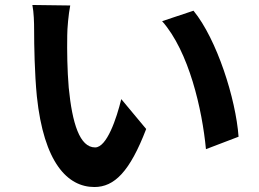

<svg xmlns="http://www.w3.org/2000/svg" viewBox="-20 -734 1040 771"><path d="M262 -712 110 -714C116 -684 117 -642 117 -614C117 -553 119 -438 128 -347C156 -81 251 17 359 17C439 17 501 -44 567 -216L467 -336C448 -258 409 -142 362 -142C300 -142 270 -239 256 -382C250 -453 249 -528 250 -592C250 -619 255 -677 262 -712ZM757 -691 631 -649C739 -527 792 -294 807 -135L938 -185C927 -337 851 -576 757 -691Z"/></svg>

Font: Source Han Sans Old Style Bold
Style: Regular
Weight: 700
Designer: Ryoko NISHIZUKA (kana & ideographs); Paul D. Hunt (Latin, Greek & Cyrillic); Wenlong ZHANG (bopomofo); Sandoll Communica
Foundry: Adobe Systems Incorporated
Version: Version 1.004;PS 1.004;hotconv 1.0.81;makeotf.lib2.5.63406